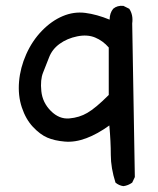

<svg xmlns="http://www.w3.org/2000/svg" viewBox="-20 -511 540 655"><path d="M401 124Q386 122 374 112Q358 62 358 17.5Q358 -27 353 -83Q313 -54 274.5 -39.5Q236 -25 201 -28Q166 -31 141.5 -41.5Q117 -52 92.5 -78Q68 -104 54.5 -144.5Q41 -185 45 -232.5Q49 -280 69.5 -326Q90 -372 123 -406Q156 -440 194 -456Q232 -472 271 -467Q310 -462 354 -444Q354 -466 366 -481Q380 -493 401 -491L421 -481Q435 -460 431 -431L440 93L431 112Q417 122 401 124ZM278 -126Q306 -142 351 -187V-349Q331 -372 304.5 -383Q278 -394 243.5 -387Q209 -380 183.5 -361.5Q158 -343 147.5 -315.5Q137 -288 127 -263.5Q117 -239 121 -200Q125 -161 153.5 -132.5Q182 -104 216.5 -107Q251 -110 278 -126Z"/></svg>

Font: Kosefont JP
Style: Regular
Weight: 400
Designer: Nozomi Seto 瀬戸のぞみ
Version: Version 3.00;June 19, 2020